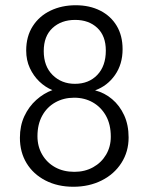

<svg xmlns="http://www.w3.org/2000/svg" viewBox="-20 -704 568 733"><path d="M260 9Q200 9 153.5 -15Q107 -39 81.5 -81Q56 -123 56 -178Q56 -224 73 -260.5Q90 -297 118.5 -322.5Q147 -348 180 -360Q153 -371 130.5 -392.5Q108 -414 94 -444Q80 -474 80 -511Q80 -565 105 -604Q130 -643 173 -663.5Q216 -684 269 -684Q322 -684 362.5 -663.5Q403 -643 425.5 -605.5Q448 -568 448 -516Q448 -459 419 -417.5Q390 -376 343 -359Q379 -350 408 -325.5Q437 -301 454 -264Q471 -227 471 -179Q471 -125 443.5 -82Q416 -39 368 -15Q320 9 260 9ZM264 -48Q304 -48 335.5 -65.5Q367 -83 385 -113.5Q403 -144 403 -182Q403 -229 384.5 -262Q366 -295 334.5 -313Q303 -331 263 -331Q223 -331 191 -313Q159 -295 141 -262Q123 -229 123 -184Q123 -145 141 -114Q159 -83 190.5 -65.5Q222 -48 264 -48ZM266 -384Q319 -384 351.5 -418Q384 -452 384 -511Q384 -567 351.5 -597.5Q319 -628 267 -628Q214 -628 180.5 -597Q147 -566 147 -509Q147 -451 181 -417.5Q215 -384 266 -384Z"/></svg>

Font: Yaldevi
Style: Regular
Weight: 400
Designer: Sol Matas, Rajitha Manaperi, Kosala Senevirathne
Foundry: Mooniak
Version: Version 1.100